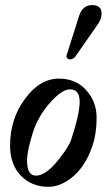

<svg xmlns="http://www.w3.org/2000/svg" viewBox="-20 -720 432 752"><path d="M377.9 -667Q377.9 -648.4 367.2 -630.9L278.3 -502.9Q268.6 -487.3 253.9 -487.3Q249 -487.3 244.6 -490.7Q240.2 -494.1 240.2 -499Q240.2 -503.9 244.1 -513.7L290 -658.2Q303.7 -700.2 340.8 -700.2Q377.9 -700.2 377.9 -667ZM253.9 -370.1Q225.6 -370.1 183.6 -326.2Q127.9 -266.6 106.4 -193.4Q85.9 -125 85.9 -92.8Q85.9 -32.2 120.1 -32.2Q120.1 -32.2 121.1 -32.2Q167 -32.2 228.5 -120.1Q246.1 -143.6 256.8 -167Q292 -272.5 292 -321.3Q292 -370.1 253.9 -370.1ZM169.9 11.7Q134.8 11.7 108.4 0Q82 -10.7 61.5 -32.2Q19.5 -76.2 19.5 -149.4Q19.5 -254.9 78.1 -333Q135.7 -412.1 210.9 -412.1Q276.4 -412.1 316.4 -368.2Q358.4 -322.3 358.4 -259.3Q358.4 -196.3 341.8 -148.4Q326.2 -100.6 299.8 -64.9Q273.4 -29.3 238.8 -8.8Q204.1 11.7 169.9 11.7Z"/></svg>

Font: Menaion Unicode
Style: Regular
Weight: 400
Designer: Aleksandr Andreev
Foundry: Ponomar Technologies, Inc.
Version: 2.0